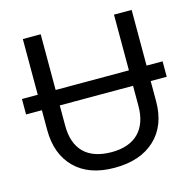

<svg xmlns="http://www.w3.org/2000/svg" viewBox="-106 -821 942 938"><g transform="rotate(-15 365.5 -352.0)"><path d="M550.8 -713.9V-432.1H180.2V-713.9H89.8V-432.1H9.8V-354H89.8V-253.9C89.8 -172.4 113.8 -107.9 161.1 -61C208.5 -13.7 275.4 9.8 361.8 9.8C449.2 9.8 517.1 -13.7 566.4 -60.1C615.7 -106.4 640.1 -170.4 640.1 -252V-354H721.2V-432.1H640.1V-713.9ZM367.2 -67.9C242.2 -67.9 180.2 -134.3 180.2 -251V-354H550.8V-252C550.8 -132.8 484.9 -67.9 367.2 -67.9Z"/></g></svg>

Font: Noto Reveo Sans
Style: Regular
Weight: 400
Designer: Monotype Design team
Foundry: Monotype Imaging Inc.
Version: Version 1.04